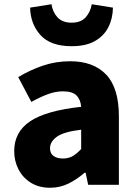

<svg xmlns="http://www.w3.org/2000/svg" viewBox="-20 -872 646 906"><path d="M216 14Q164 14 126 -9.5Q88 -33 67.5 -72.5Q47 -112 47 -159Q47 -249 122 -299.5Q197 -350 363 -368Q360 -403 340.5 -422Q321 -441 277 -441Q243 -441 207 -428Q171 -415 128 -391L66 -508Q122 -542 183 -562.5Q244 -583 311 -583Q421 -583 481 -520Q541 -457 541 -323V0H396L384 -57H379Q344 -26 303.5 -6Q263 14 216 14ZM277 -124Q304 -124 324 -136Q344 -148 363 -169V-260Q280 -250 248 -226.5Q216 -203 216 -173Q216 -148 232.5 -136Q249 -124 277 -124ZM318 -654Q219 -654 171.5 -706Q124 -758 122 -836L223 -852Q228 -816 251 -790.5Q274 -765 318 -765Q362 -765 384.5 -790.5Q407 -816 413 -852L513 -836Q512 -784 491 -743Q470 -702 427.5 -678Q385 -654 318 -654Z"/></svg>

Font: Source Han Sans TC Heavy
Style: Regular
Weight: 900
Designer: Ryoko NISHIZUKA Ë•øÂ°öÊ∂ºÂ≠ê (kana, bopomofo & ideographs); Paul D. Hunt (Latin, Greek & Cyrillic); Sandoll Communicatio
Foundry: Adobe
Version: Version 2.004;hotconv 1.0.118;makeotfexe 2.5.65603